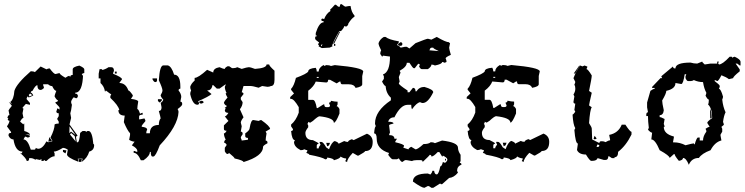

<svg xmlns="http://www.w3.org/2000/svg" viewBox="-20 -773 3615 932"><path d="M377 12.7 380.9 -2.9 357.4 -2.4 361.3 12.7Q305.2 -8.8 305.2 -23.4L309.1 -46.4Q295.9 -55.2 285.2 -55.2Q256.3 -37.1 241.2 -37.1L245.1 -28.3V-14.6Q228.5 -14.6 205.6 8.3H201.2Q197.3 8.3 197.3 3.4L189.5 8.3H181.2V-1L173.3 3.4L153.3 -1V3.4Q140.1 -5.4 129.4 -5.4H121.6Q121.6 8.3 113.3 8.3H109.4Q109.4 -2.9 77.6 -30.8L85.4 -28.3L89.4 -37.1Q54.7 -37.1 45.4 -96.2Q29.8 -96.2 21.5 -114.3V-118.7Q21.5 -127.9 33.7 -127.9V-132.3L13.7 -159.7Q25.9 -177.2 25.9 -187Q17.6 -187 17.6 -195.8L21 -195.3L14.6 -205.6L17.6 -205.1Q19 -214.4 25.9 -214.4L21.5 -236.8Q21.5 -239.3 37.6 -259.3L22.9 -278.3L38.6 -267.1L29.8 -277.8Q46.9 -290 49.8 -332Q60.1 -366.7 129.4 -427.2Q142.6 -427.2 149.4 -422.9L177.2 -450.2L205.6 -436.5Q212.4 -440.9 221.2 -440.9Q241.2 -413.6 249.5 -413.6L269 -418.5Q269 -412.1 297.4 -395.5Q310.1 -404.8 317.4 -404.8Q317.4 -400.4 321.3 -400.4Q321.3 -409.2 333 -409.2V-436.5Q333 -448.2 365.2 -454.6Q389.2 -443.8 389.2 -436.5V-418.5Q384.8 -418.5 377 -413.6L380.9 -404.8L383.3 -413.1Q380.9 -323.2 345.2 -323.2V-318.4Q356.9 -318.4 356.9 -309.6L358.9 -310.1Q356.9 -295.9 349.1 -295.9Q341.3 -300.3 336.9 -300.3Q325.2 -285.6 325.2 -277.8Q325.2 -272.9 329.1 -264.2Q325.2 -232.9 321.3 -223.1L325.2 -200.7Q317.4 -171.4 317.4 -168.9L356.9 -114.3Q349.1 -112.8 349.1 -105.5L353 -82.5H356.9Q365.2 -82.5 369.1 -127.9L380.9 -137.2H393.1Q397 -137.2 397 -132.3L404.8 -137.2H409.2Q427.7 -137.2 433.1 -73.7Q437 -73.7 437 -68.8Q437 -43.5 413.1 -37.1Q404.8 -6.8 377 12.7ZM145.5 -46.4Q153.3 -46.4 153.3 -55.2Q161.1 -50.8 165.5 -50.8Q186.5 -50.8 205.6 -86.9L213.4 -82.5L233.4 -86.9V-91.8L225.1 -105.5Q245.1 -145 245.1 -168.9Q252 -173.3 265.1 -173.3V-182.6L257.3 -195.8L265.1 -209.5V-223.1Q253.4 -223.1 253.4 -232.4Q257.3 -241.2 257.3 -246.1H261.2L269 -241.2V-250.5Q269 -253.4 249.5 -272.9V-277.8Q261.2 -277.8 261.2 -286.6Q254.9 -286.6 245.1 -304.7Q245.1 -312.5 253.4 -332Q244.1 -332 233.4 -355Q223.1 -355 213.4 -363.8H189.5V-359.4Q193.4 -350.6 193.4 -345.7Q183.6 -336.4 177.2 -336.4Q161.6 -336.4 161.6 -359.4Q151.9 -359.4 137.7 -332Q129.4 -330.6 129.4 -323.2Q135.3 -323.2 141.6 -309.6Q125 -300.3 117.7 -300.3Q117.7 -304.7 113.3 -304.7L109.4 -295.9V-291.5L125.5 -272.9V-264.2L105.5 -268.6L89.4 -250.5Q89.4 -246.1 93.8 -246.1L89.4 -223.1L93.8 -200.7Q87.4 -200.7 77.6 -182.6L93.8 -168.9Q93.8 -173.3 97.7 -173.3V-137.2Q125.5 -128.9 125.5 -118.7L102.1 -123L125.5 -114.3Q125.5 -105.5 113.3 -105.5Q106 -109.9 101.6 -109.9L93.8 -96.2Q114.7 -96.2 129.4 -46.4ZM122.6 -304.7 137.2 -311 126 -319.3 119.6 -312ZM214.4 -85.4 219.7 -107.4 231 -91.3V-88.4ZM297.9 -28.3 285.6 -36.1V-45.4L302.7 -43ZM374.5 12.7H363.8L360.4 -0.5L377.4 -1ZM346.7 -117.7 317.4 -159.7 316.9 -126.5 324.7 -134.3ZM347.7 -85.9 342.8 -112.3 325.2 -127.4 319.8 -120.1Z M772.9 -455.6H794.4Q812.5 -451.2 825.2 -410.6Q855.5 -410.6 855.5 -352.1V-342.8Q846.7 -341.3 846.7 -334Q859.9 -317.4 859.9 -302.2L855.5 -279.8Q864.3 -278.3 864.3 -270.5V-266.1Q864.3 -259.8 842.3 -243.7Q846.7 -234.9 846.7 -230Q843.8 -161.6 755.4 -67.4Q735.4 -13.7 724.6 -13.2H720.2Q711.9 -13.2 711.9 -35.6H707.5Q707.5 -16.1 676.8 4.9H663.6Q647.9 -31.2 628.9 -31.2V-40H633.3Q641.6 -35.6 646.5 -35.6V-40Q646.5 -53.7 620.1 -67.4L633.3 -85.4Q621.6 -85.4 606.9 -94.2L611.3 -117.2V-126Q598.1 -139.6 581.1 -180.2L585.4 -211.9Q554.7 -211.9 554.7 -238.8H559.1Q555.2 -260.7 515.6 -297.9V-306.6L520 -315.9Q516.1 -315.9 493.7 -334Q493.7 -329.1 489.3 -329.1Q486.3 -353 467.8 -370.1V-392.6H459V-415L463.4 -437.5H472.2Q476.6 -437.5 476.6 -433.1Q493.7 -437.5 506.8 -446.8H520Q533.2 -446.8 533.2 -428.7Q528.8 -419.9 528.8 -415Q571.8 -397.9 572.3 -388.2L559.1 -370.1Q590.3 -370.1 603 -334Q608.9 -334 624.5 -311V-306.6L615.7 -293Q650.9 -288.6 650.9 -279.8Q646.5 -254.9 646.5 -243.7Q652.8 -243.7 659.7 -220.7Q668 -225.6 672.4 -225.6V-216.3Q655.3 -216.3 655.3 -207.5V-193.8H659.7L681.2 -198.2L685.5 -189.5V-184.6Q668 -164.6 668 -162.1V-157.7Q694.3 -154.8 694.3 -144Q689.9 -136.2 689.9 -126H707.5Q707.5 -166.5 751 -166.5Q751 -188 759.8 -198.2Q759.8 -202.1 751 -234.4Q764.2 -234.4 764.2 -252.4L759.8 -274.9Q766.1 -274.9 772.9 -288.6Q759.8 -303.2 759.8 -311Q768.6 -325.7 768.6 -334Q768.6 -345.2 751 -383.3Q755.4 -455.6 772.9 -455.6ZM720.2 -392.6H742.2V-383.3Q742.2 -374.5 733.4 -374.5Q727.1 -374.5 720.2 -388.2ZM537.6 -425.3H546.4V-416H537.6ZM746.6 -291.5H764.2L766.6 -288.6Q764.2 -280.8 754.4 -275.4L746.6 -282.7Z M1273.9 -460H1286.6Q1286.6 -453.1 1312.5 -429.7V-386.2Q1312.5 -355.5 1295.4 -355.5Q1288.1 -351.6 1278.3 -351.6Q1274.9 -351.6 1252.4 -355.5L1235.4 -347.2Q1207 -355.5 1196.3 -355.5H1162.1L1153.3 -325.2Q1162.1 -323.7 1162.1 -316.4L1148.9 -299.3V-290.5L1157.7 -277.3Q1157.7 -259.8 1144.5 -242.7L1162.1 -203.6Q1148.9 -186.5 1148.9 -177.7L1153.3 -160.2L1148.9 -134.3Q1157.7 -132.8 1157.7 -125.5V-121.1Q1148.9 -110.4 1148.9 -103.5Q1153.3 -95.2 1153.3 -90.8L1183.6 -94.7V-103.5Q1170.4 -103.5 1170.4 -112.3V-125.5Q1191.9 -140.1 1191.9 -151.4Q1198.2 -190.4 1209.5 -190.4L1235.4 -186Q1243.7 -190.4 1248 -190.4Q1291 -160.2 1291 -147L1269.5 -134.3L1273.9 -125.5Q1269.5 -101.6 1269.5 -90.8Q1278.3 -89.4 1278.3 -82V-77.6Q1256.8 -66.4 1256.8 -60.1Q1256.8 -15.1 1162.1 13.7Q1162.1 5.9 1118.7 -3.9Q1118.7 -8.8 1092.8 -29.8L1084.5 -25.4Q1078.1 -25.4 1071.3 -38.6V-55.7L1080.1 -68.8Q1080.1 -75.2 1066.9 -82Q1071.3 -94.7 1075.7 -94.7Q1066.9 -112.3 1066.9 -125.5Q1073.2 -125.5 1080.1 -138.2Q1066.9 -138.2 1066.9 -147V-164.6L1088.9 -186L1071.3 -208Q1078.1 -208 1088.9 -225.1Q1071.3 -225.1 1071.3 -238.3L1075.7 -247.1Q1071.3 -247.1 1071.3 -251.5Q1080.1 -251.5 1080.1 -260.3Q1073.7 -260.3 1066.9 -272.9Q1066.9 -280.3 1084.5 -299.3Q1075.7 -313.5 1075.7 -320.8H1080.1Q1071.3 -338.4 1071.3 -351.6Q1075.7 -359.9 1075.7 -364.3L1045.4 -342.8H1032.7L1015.1 -359.9H1011.2Q1007.8 -334 985.4 -334L1006.8 -316.4Q992.2 -303.7 941.9 -281.7L946.3 -272.9Q946.3 -264.6 938 -264.6Q915 -264.6 903.3 -316.4Q903.3 -326.2 907.7 -334Q903.3 -341.8 903.3 -351.6Q908.2 -367.7 924.8 -381.8V-395Q941.9 -395 985.4 -434.1L1015.1 -420.9Q1015.1 -441.4 1045.4 -446.8Q1063 -438.5 1071.3 -438.5Q1071.3 -444.3 1084.5 -451.2H1092.8L1106 -442.4H1114.3Q1124 -442.4 1131.8 -446.8L1153.3 -438.5Q1179.7 -446.8 1187.5 -446.8Q1196.3 -446.8 1217.8 -438.5Q1273.9 -442.4 1273.9 -460ZM955.6 -283.7H960Q968.3 -282.2 968.3 -274.9L960 -270.5H955.6Q946.8 -270.5 946.8 -279.3Z M1665 13.7 1655.8 9.3 1660.2 0.5V-3.9Q1647.5 -3.9 1632.8 -13.2Q1632.8 -3.9 1600.6 4.9Q1600.6 -3.9 1568.4 -8.3Q1568.4 0.5 1559.1 0.5Q1545.4 -9.8 1481 -22Q1481 -26.4 1466.8 -30.8L1471.7 -39.6V-43.9Q1466.8 -43.9 1457.5 -48.3Q1449.7 -43.9 1439.5 -43.9Q1407.2 -60.5 1407.2 -84L1411.6 -92.8Q1397 -92.8 1393.1 -137.2Q1402.3 -137.2 1402.3 -146L1393.1 -159.7V-168.5Q1416.5 -187.5 1430.2 -226.1V-252.9Q1406.7 -293 1393.1 -293H1388.7V-301.8L1407.2 -319.3L1393.1 -336.9V-341.8Q1407.2 -356 1416.5 -395Q1468.3 -414.1 1476.1 -425.8Q1476.1 -440.9 1512.7 -443.8Q1517.6 -436 1517.6 -425.8H1526.9Q1526.9 -443.8 1549.8 -457Q1554.2 -457 1554.2 -452.6L1563.5 -457Q1579.1 -457 1586.4 -452.6Q1588.9 -452.6 1605 -457Q1743.2 -444.8 1743.2 -425.8L1738.3 -403.8V-363.8Q1738.3 -352.1 1706.1 -346.2Q1698.7 -363.8 1673.8 -363.8H1641.6Q1632.8 -363.8 1632.8 -377H1627.9L1614.3 -368.2L1582 -385.7H1572.8Q1572.8 -372.6 1563.5 -372.6Q1559.1 -372.6 1512.7 -377Q1503.9 -353.5 1476.1 -332.5V-288.1H1499Q1510.7 -288.1 1517.6 -248.5H1522L1549.8 -266.1H1554.2Q1554.2 -252.9 1563.5 -252.9H1572.8Q1582 -252.9 1582 -261.7Q1577.1 -270 1577.1 -274.9Q1586.4 -274.9 1586.4 -283.7Q1605 -279.3 1618.7 -279.3V-266.1L1614.3 -257.3Q1620.6 -257.3 1627.9 -243.7V-221.7Q1610.4 -177.7 1600.6 -177.2Q1600.6 -200.7 1531.2 -208.5Q1523.4 -208.5 1499 -186L1485.4 -177.2L1476.1 -181.6Q1476.1 -172.9 1471.7 -172.9L1476.1 -164.1V-155.3Q1462.4 -137.7 1462.4 -128.4Q1462.4 -92.8 1499 -92.8Q1526.9 -79.6 1526.9 -75.2Q1517.6 -73.7 1517.6 -66.4V-52.7H1526.9Q1526.9 -60.1 1536.1 -70.8Q1531.2 -79.1 1531.2 -84H1540.5Q1548.8 -84 1563.5 -57.6L1577.1 -48.3Q1589.8 -83 1605 -88.4Q1623.5 -82 1623.5 -75.2L1650.9 -88.4Q1659.2 -84 1669.4 -84Q1669.4 -90.8 1688 -97.2L1696.8 -92.8L1761.2 -124Q1789.1 -112.8 1789.1 -84Q1789.1 -39.6 1752.4 -39.6Q1752.4 -35.2 1720.2 -17.6H1715.3L1692.4 -30.8Q1665 -2 1665 13.7ZM1526.9 -395V-399.4H1517.6V-395ZM1568.4 -62.5 1563.5 -79.6H1582L1577.1 -67.4ZM1635.3 -752.9H1638.2Q1653.3 -740.7 1657.2 -740.7Q1671.9 -744.1 1681.6 -744.1Q1686 -712.9 1700.7 -697.8V-691.9Q1687 -684.6 1670.9 -658.7Q1670.9 -649.4 1659.7 -643.6Q1654.3 -646.5 1651.4 -646.5Q1648.9 -636.2 1635.3 -622.1H1627Q1594.2 -564.9 1594.2 -554.7L1590.8 -558.1L1594.2 -548.3L1580.6 -542L1542 -539.6L1526.4 -548.3L1528.8 -554.7Q1523.4 -554.7 1523.4 -561Q1528.8 -561 1528.8 -566.9Q1509.8 -580.1 1509.8 -585V-591.3Q1509.8 -597.2 1518.1 -597.2V-600.6H1512.7V-612.8Q1529.3 -664.6 1550.8 -664.6V-670.4Q1539.6 -670.4 1539.6 -676.8Q1540.5 -682.6 1545.4 -682.6H1547.9L1553.2 -679.7Q1563.5 -707 1583.5 -719.2V-728.5Q1586.9 -728.5 1605.5 -750H1610.8L1621.6 -740.7H1629.9Q1629.9 -752.9 1635.3 -752.9ZM1542 -558.1 1537.6 -550.8 1541.5 -548.3 1544.9 -558.1ZM1601.1 -559.6H1604Q1608.9 -558.6 1608.9 -553.2L1604 -550.3H1601.1ZM1631.3 -619.6 1601.6 -560.5 1597.2 -561.5 1626.5 -618.2Z M1843.3 -593.8H1851.6Q1867.2 -580.6 1916 -572.3V-567.9L1907.2 -554.7Q1924.3 -545.9 1924.3 -541.5L1945.8 -545.9H1954.6L1967.3 -537.6L1997.1 -563.5Q2050.3 -585 2057.1 -585L2074.2 -580.6L2100.1 -593.8Q2144 -567.9 2160.2 -567.9Q2160.2 -563.5 2164.6 -563.5L2160.2 -541.5Q2160.2 -534.7 2168.5 -506.8Q2143.1 -495.6 2143.1 -489.7Q2147.5 -481.9 2147.5 -472.2L2138.7 -468.3Q2130.4 -472.2 2126 -472.2Q2126 -461.9 2091.3 -455.1Q2084 -459.5 2074.2 -459.5Q2074.2 -449.2 2057.1 -437.5H2027.3Q2021 -437.5 2014.2 -450.7L2018.6 -459.5L2010.3 -463.9L1993.2 -441.9H1988.8Q1983.9 -441.9 1967.3 -468.3H1954.6Q1954.6 -448.7 1919.9 -429.2L1924.3 -420.4L1916 -398.9L1919.9 -377L1916 -368.2Q1916 -361.3 1958.5 -333.5V-325.2H1967.3L1984.4 -346.7Q1997.1 -346.7 1997.1 -329.6H2001.5Q2015.1 -351.1 2040 -351.1Q2083 -338.9 2083 -325.2Q2057.6 -272.9 2031.7 -272.9Q2026.9 -272.9 2018.6 -277.3Q2001.5 -272.9 1980 -242.7Q1976.1 -250 1976.1 -264.2H1958.5Q1924.8 -264.2 1894.5 -203.6Q1870.6 -203.6 1864.3 -182.1Q1890.1 -182.1 1890.1 -173.3Q1868.7 -168.9 1868.7 -164.6Q1873 -133.8 1873 -129.9Q1868.7 -121.6 1868.7 -117.2Q1894.5 -117.2 1894.5 -99.6H1907.2L1898.9 -86.9V-82.5Q1941.4 -72.8 1941.4 -64.9L1937.5 -56.2L1962.9 -47.9Q1962.9 -53.7 1976.1 -60.5L1997.1 -47.9Q2007.8 -47.9 2035.6 -73.7Q2061.5 -73.7 2070.3 -82.5H2074.2Q2084 -82.5 2091.3 -78.1L2126 -90.8Q2203.1 -81.5 2203.1 -56.2Q2203.1 -40 2215.8 -21.5V8.8L2211.4 17.1Q2220.2 18.6 2220.2 25.9Q2198.7 34.7 2198.7 56.2L2203.1 64.9Q2183.6 88.9 2160.2 90.8L2126 121.1H2121.6Q2117.2 121.1 2117.2 117.2L2083 138.7H2074.2Q2064 129.9 2057.1 129.9L2040 138.7Q2027.3 138.7 1984.4 108.4Q1984.4 69.3 2057.1 69.3Q2065.4 73.7 2070.3 73.7Q2078.6 63 2078.6 56.2H2087.4Q2089.4 73.7 2100.1 73.7Q2109.4 73.7 2117.2 34.7Q2124.5 34.7 2129.9 13.2L2138.7 17.1Q2145 17.1 2151.4 4.4V0Q2149.4 -8.8 2129.9 -17.6Q2129.9 -13.2 2126 -13.2L2112.8 -34.7H2104.5Q2084.5 -13.2 2074.2 -13.2Q2074.2 -21.5 2065.9 -21.5Q2065.9 -18.6 2031.7 13.2Q2031.7 4.4 2022.9 4.4H2001.5Q1987.3 4.4 1980 8.8L1954.6 4.4H1945.8L1933.1 13.2Q1926.3 13.2 1916 -4.4L1907.2 0H1885.7Q1879.9 0 1864.3 -21.5L1868.7 -30.3Q1808.6 -48.8 1808.6 -99.6Q1808.6 -125.5 1795.9 -125.5Q1798.8 -160.2 1804.7 -160.2Q1800.3 -168.9 1800.3 -173.3Q1800.3 -234.4 1877.4 -286.1V-298.8Q1854.5 -319.3 1851.6 -355.5Q1845.7 -355.5 1834.5 -377L1843.3 -390.1V-402.8L1838.9 -411.6Q1873 -422.9 1873 -498.5Q1869.1 -498.5 1838.9 -502.9Q1838.9 -498.5 1834.5 -498.5L1825.7 -511.2Q1825.7 -521 1830.1 -528.8Q1817.4 -553.2 1817.4 -563.5Q1824.2 -583 1843.3 -593.8ZM1924.8 -568.4Q1933.1 -566.9 1933.1 -559.6Q1933.1 -550.8 1924.8 -550.8H1920.4Q1912.1 -550.8 1912.1 -559.6ZM2064.5 -523.9 2065.9 -528.8 2109.9 -524.9Q2083 -537.1 2083 -541.5H2074.2Q2065.9 -540.5 2064.5 -523.9ZM2140.1 -2H2144.5V6.3H2140.1Z M2522 13.2 2512.7 8.8 2517.1 0V-4.4Q2504.4 -4.4 2489.7 -13.7Q2489.7 -4.4 2457.5 4.4Q2457.5 -4.4 2425.3 -8.8Q2425.3 0 2416 0Q2402.3 -10.3 2337.9 -22.5Q2337.9 -26.9 2323.7 -31.2L2328.6 -40V-44.4Q2323.7 -44.4 2314.5 -48.8Q2306.6 -44.4 2296.4 -44.4Q2264.2 -61 2264.2 -84.5L2268.6 -93.3Q2253.9 -93.3 2250 -137.7Q2259.3 -137.7 2259.3 -146.5L2250 -160.2V-168.9Q2273.4 -188 2287.1 -226.6V-253.4Q2263.7 -293.5 2250 -293.5H2245.6V-302.2L2264.2 -319.8L2250 -337.4V-342.3Q2264.2 -356.4 2273.4 -395.5Q2325.2 -414.6 2333 -426.3Q2333 -441.4 2369.6 -444.3Q2374.5 -436.5 2374.5 -426.3H2383.8Q2383.8 -444.3 2406.7 -457.5Q2411.1 -457.5 2411.1 -453.1L2420.4 -457.5Q2436 -457.5 2443.4 -453.1Q2445.8 -453.1 2461.9 -457.5Q2600.1 -445.3 2600.1 -426.3L2595.2 -404.3V-364.3Q2595.2 -352.5 2563 -346.7Q2555.7 -364.3 2530.8 -364.3H2498.5Q2489.7 -364.3 2489.7 -377.4H2484.9L2471.2 -368.7L2439 -386.2H2429.7Q2429.7 -373 2420.4 -373Q2416 -373 2369.6 -377.4Q2360.8 -354 2333 -333V-288.6H2356Q2367.7 -288.6 2374.5 -249H2378.9L2406.7 -266.6H2411.1Q2411.1 -253.4 2420.4 -253.4H2429.7Q2439 -253.4 2439 -262.2Q2434.1 -270.5 2434.1 -275.4Q2443.4 -275.4 2443.4 -284.2Q2461.9 -279.8 2475.6 -279.8V-266.6L2471.2 -257.8Q2477.5 -257.8 2484.9 -244.1V-222.2Q2467.3 -178.2 2457.5 -177.7Q2457.5 -201.2 2388.2 -209Q2380.4 -209 2356 -186.5L2342.3 -177.7L2333 -182.1Q2333 -173.3 2328.6 -173.3L2333 -164.6V-155.8Q2319.3 -138.2 2319.3 -128.9Q2319.3 -93.3 2356 -93.3Q2383.8 -80.1 2383.8 -75.7Q2374.5 -74.2 2374.5 -66.9V-53.2H2383.8Q2383.8 -60.5 2393.1 -71.3Q2388.2 -79.6 2388.2 -84.5H2397.5Q2405.8 -84.5 2420.4 -58.1L2434.1 -48.8Q2446.8 -83.5 2461.9 -88.9Q2480.5 -82.5 2480.5 -75.7L2507.8 -88.9Q2516.1 -84.5 2526.4 -84.5Q2526.4 -91.3 2544.9 -97.7L2553.7 -93.3L2618.2 -124.5Q2646 -113.3 2646 -84.5Q2646 -40 2609.4 -40Q2609.4 -35.6 2577.1 -18.1H2572.3L2549.3 -31.2Q2522 -2.4 2522 13.2ZM2383.8 -395.5V-399.9H2374.5V-395.5ZM2425.3 -63 2420.4 -80.1H2439L2434.1 -67.9Z M2793.9 -455.1Q2798.3 -455.1 2807.1 -450.7L2817.9 -455.1Q2826.2 -450.7 2830.6 -450.7V-446.3L2826.7 -437.5Q2834 -437.5 2852.5 -406.7Q2852.5 -394.5 2839.4 -331.5L2852.5 -322.8Q2839.4 -266.6 2839.4 -261.2L2852.5 -252.4Q2843.8 -240.2 2839.4 -175.3Q2852.5 -155.3 2852.5 -148.9L2854.5 -96.2L2889.2 -78.6Q2890.6 -87.4 2897.9 -87.4H2902.3Q2912.1 -87.4 2919.4 -83Q2933.6 -91.8 2941.4 -91.8V-96.2L2937 -118.2Q2981.9 -127 2998 -168H3015.6Q3038.1 -133.3 3045.4 -133.3V-120.1Q3019.5 -66.4 2980.5 -36.1Q2980.5 -9.8 2962.9 -9.8V-5.4H2950.2L2937 -14.2H2932.6Q2932.6 3.4 2919.4 3.4H2911.1L2880.9 -5.4Q2876.5 7.8 2854.5 7.8H2850.1Q2842.8 7.8 2824.2 -22.9Q2790.5 -22.9 2780.8 -44.9L2785.2 -76.2Q2773.4 -76.2 2768.1 -142.1L2772.5 -150.9Q2762.2 -167 2759.3 -216.8Q2762.7 -216.8 2772.5 -230.5L2768.1 -239.3L2772.5 -270Q2763.7 -270 2763.7 -278.8L2768.1 -305.2L2763.7 -314Q2772.5 -328.6 2772.5 -340.3V-344.7Q2772.5 -355 2768.1 -362.3Q2772.5 -371.1 2772.5 -375.5L2763.7 -393.6Q2777.3 -428.7 2793.9 -450.7ZM2866.2 -113.8 2876.5 -100.6 2867.7 -96.2 2861.3 -99.6ZM2880.9 -72.3 2876.5 -63.5V-59.6H2880.9Q2889.2 -59.6 2889.2 -67.9ZM2791.5 -454.1 2793 -450.7Q2783.7 -439.5 2772.5 -416.5H2765.1Z M3530.3 -497.6Q3534.2 -497.6 3534.2 -492.7Q3542 -497.6 3546.4 -497.6Q3572.8 -485.4 3574.7 -474.1V-455.1H3570.8L3558.6 -464.4H3550.8L3570.8 -436V-426.8Q3538.6 -400.9 3538.6 -393.6L3518.1 -388.7Q3506.3 -398.4 3481.9 -407.7Q3467.8 -379.4 3461.4 -379.4Q3453.6 -384.3 3449.2 -384.3V-379.4Q3473.6 -361.3 3473.6 -356V-351.1L3469.7 -341.8Q3479 -341.8 3489.7 -303.7Q3489.7 -298.8 3485.8 -289.6Q3489.7 -254.4 3502 -228Q3493.7 -211.9 3489.7 -181.2Q3493.7 -171.9 3493.7 -167L3481.9 -157.2L3485.8 -147.9V-133.8L3477.5 -119.6V-114.7L3481.9 -91.3Q3449.7 -83 3429.2 -43.9Q3387.2 -28.3 3372.6 -6.3Q3337.4 -6.3 3323.7 26.9Q3310.5 -6.3 3295.4 -6.3Q3295.4 4.4 3275.4 7.8Q3254.9 -16.6 3254.9 -24.9H3251L3230.5 -6.3Q3230.5 -17.1 3182.1 -43.9Q3160.2 -96.2 3141.6 -96.2L3145.5 -128.9Q3138.7 -128.9 3125.5 -143.1L3129.4 -152.8Q3125.5 -185.1 3125.5 -204.6V-209.5H3117.2V-218.8Q3118.7 -228 3125.5 -228L3121.1 -252V-275.4L3137.2 -332Q3150.4 -341.8 3157.7 -341.8V-346.2H3145.5V-351.1L3186 -393.6H3194.3L3189.9 -402.8L3246.6 -450.2Q3248 -440.9 3254.9 -440.9H3258.8Q3258.8 -469.2 3332 -469.2Q3347.7 -464.4 3364.3 -464.4L3388.7 -474.1Q3388.7 -470.2 3400.9 -460L3429.2 -464.4H3461.4V-474.1H3469.7L3465.3 -464.4Q3469.7 -464.4 3469.7 -460Q3486.8 -460 3522 -497.6ZM3303.7 -412.6Q3296.4 -365.2 3287.1 -365.2L3258.8 -370.1Q3258.8 -341.8 3214.4 -332Q3214.4 -319.3 3194.3 -285.2Q3194.3 -272.9 3202.1 -237.8Q3199.7 -213.9 3182.1 -213.9V-204.6Q3189 -204.6 3206.1 -195.3L3202.1 -171.4Q3206.1 -162.6 3206.1 -157.2H3202.1Q3202.1 -122.6 3251 -110.4V-105.5L3246.6 -82H3251Q3280.8 -82 3307.6 -67.9Q3341.8 -77.1 3348.1 -77.1Q3348.1 -72.3 3352.1 -72.3Q3361.8 -105.5 3368.2 -105.5H3376.5V-91.3H3392.6Q3392.6 -112.3 3408.7 -133.8V-138.7L3404.8 -147.9Q3418 -157.2 3424.8 -157.2L3413.1 -176.3Q3413.1 -183.6 3437 -199.7Q3437 -247.1 3417 -266.1Q3420.9 -272.5 3420.9 -289.6Q3414.6 -289.6 3404.8 -308.6Q3408.7 -317.9 3408.7 -322.8Q3397.5 -342.8 3392.6 -374.5Q3369.6 -374.5 3348.1 -384.3Q3340.8 -379.4 3332 -379.4H3319.8Q3314 -379.4 3307.6 -393.6V-402.8L3311.5 -412.6ZM3426.8 -245.1Q3434.6 -229 3434.6 -201.2L3427.7 -197.3Z"/></svg>

Font: Truetypewriter PolyglOTT
Style: Regular
Weight: 400
Designer: Sergey Beatoff a.k.a. Sam_T
Version: Version 3.76